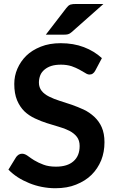

<svg xmlns="http://www.w3.org/2000/svg" viewBox="-20 -951 588 978"><path d="M499 -654.8 465.3 -591.3Q459.5 -580.6 453.1 -576.7Q446.3 -571.3 436 -571.3Q425.8 -571.3 413.6 -579.6Q393.1 -591.8 383.8 -596.7Q366.7 -606 344.7 -613.8Q319.8 -621.6 290.5 -621.6Q262.2 -621.6 241.7 -615.2Q221.7 -608.9 206.5 -596.2Q191.4 -583.5 185.1 -567.4Q178.2 -549.3 178.2 -530.3Q178.2 -505.9 192.4 -487.8Q205.6 -471.2 230 -459Q254.4 -446.8 283.7 -437.5Q285.2 -437 345.2 -417.5Q377 -406.2 406.7 -392.6Q435.5 -378.9 460 -356.4Q484.9 -333 498 -303.2Q512.2 -271 512.2 -226.6Q512.2 -176.8 495.6 -134.8Q477.5 -91.3 446.3 -60.5Q415.5 -29.8 367.7 -10.7Q322.8 7.8 261.2 7.8Q228 7.8 192.9 1Q160.2 -5.4 128.9 -18.1Q96.7 -31.2 70.8 -47.9Q43.9 -65.4 22.9 -86.9L62.5 -151.4Q68.4 -158.7 75.7 -163.6Q84 -168 92.3 -168Q105.5 -168 119.6 -158.2Q140.1 -143.1 153.8 -134.8Q176.8 -121.1 201.2 -112.3Q227.5 -102.1 265.1 -102.1Q323.2 -102.1 354 -129.4Q385.7 -156.7 385.7 -207.5Q385.7 -235.4 371.6 -253.9Q358.4 -271.5 333.5 -284.7Q307.1 -297.9 279.8 -305.2Q275.4 -306.2 219.2 -323.7Q190.9 -332.5 158.2 -347.7Q127 -362.3 104.5 -383.8Q81.1 -406.7 66.9 -440.4Q52.7 -474.6 52.7 -523.4Q52.7 -564.5 68.4 -600.6Q85 -638.7 113.8 -667Q142.6 -695.3 188 -713.4Q231.9 -731 289.1 -731Q354.5 -731 407.2 -710.9Q460.9 -690.4 499 -654.8ZM369.6 -930.7H506.8L345.2 -787.6Q335.4 -778.8 326.2 -776.4Q318.4 -774.4 303.2 -774.4H213.4L317.9 -910.2Q323.7 -917.5 328.1 -921.4Q335 -926.3 338.9 -927.7Q342.8 -929.2 352.5 -930.2Q356.9 -930.7 369.6 -930.7Z"/></svg>

Font: Lato-SemiBold
Style: Bold
Weight: 500
Designer: Lukasz Dziedzic with Adam Twardoch and Botio Nikoltchev
Foundry: tyPoland Lukasz Dziedzic
Version: ""